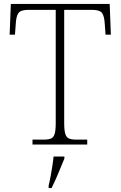

<svg xmlns="http://www.w3.org/2000/svg" viewBox="-20 -734 614 975"><path d="M145 0V-25H201Q226 -25 239 -30.5Q252 -36 257.5 -54Q263 -72 263 -108V-684H125Q85 -684 73.5 -667.5Q62 -651 60 -612L56 -558H29L35 -714H537L543 -558H516L512 -612Q510 -651 498.5 -667.5Q487 -684 447 -684H306V-109Q306 -73 311.5 -54.5Q317 -36 330.5 -30.5Q344 -25 368 -25H423V0ZM227 208Q233 184 237.5 158.5Q242 133 246 108Q250 83 252 61H307V71Q298 92 287 119.5Q276 147 264 174Q252 201 242 221H227Z"/></svg>

Font: Noto Serif Hebrew ExtraLight
Style: Regular
Weight: 250
Version: Version 2.003